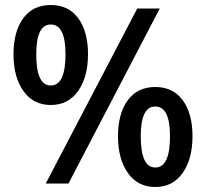

<svg xmlns="http://www.w3.org/2000/svg" viewBox="-20 -734 825 768"><path d="M34 -517Q34 -608 73 -661Q112 -714 183 -714Q254 -714 293 -661Q332 -608 332 -517Q332 -426 292.5 -370Q253 -314 183 -314Q113 -314 73.5 -370Q34 -426 34 -517ZM242 -517Q242 -636 183 -636Q125 -636 125 -517Q125 -392 183 -392Q242 -392 242 -517ZM529 -700H619L254 0H163ZM452 -189Q452 -280 491 -333Q530 -386 601 -386Q672 -386 711 -333Q750 -280 750 -189Q750 -98 710.5 -42Q671 14 601 14Q531 14 491.5 -42Q452 -98 452 -189ZM660 -189Q660 -308 601 -308Q543 -308 543 -189Q543 -64 601 -64Q660 -64 660 -189Z"/></svg>

Font: Cabin Condensed SemiBold
Style: Regular
Weight: 600
Width: 3
Designer: Pablo Impallari
Foundry: Pablo Impallari. http://www.impallari.com Igino Marini. http://www.ikern.com
Version: Version 2.200